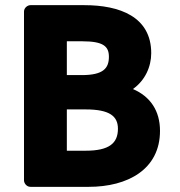

<svg xmlns="http://www.w3.org/2000/svg" viewBox="-20 -699 699 744"><path d="M73 0C73 11 83 25 98 25H324C474 25 600 -42 600 -192C600 -269 563 -325 495 -354C542 -387 566 -440 566 -493C566 -634 444 -679 307 -679H98C87 -679 73 -669 73 -654ZM239 -408V-539H299C381 -539 402 -519 402 -479C402 -435 381 -408 297 -408ZM239 -115V-275H312C406 -275 437 -248 437 -200C437 -144 403 -115 312 -115Z"/></svg>

Font: Falling Sky
Style: Blk
Weight: 900
Designer: Paul D. Hunt
Foundry: Adobe Systems Incorporated
Version: Version 1.02